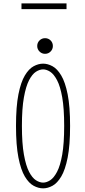

<svg xmlns="http://www.w3.org/2000/svg" viewBox="-20 -1072 490 1104"><path d="M228 11Q201 11 173.5 -3.8Q146 -18.5 123 -56.8Q100 -95 86 -165.8Q72 -236.5 72 -348Q72 -459.5 86 -529.8Q100 -600 123 -638.2Q146 -676.5 173.5 -691.2Q201 -706 228 -706Q254.5 -706 281.8 -691.2Q309 -676.5 332 -638.2Q355 -600 369 -529.8Q383 -459.5 383 -348Q383 -236.5 369 -165.8Q355 -95 332 -56.8Q309 -18.5 281.8 -3.8Q254.5 11 228 11ZM228 -22Q247.5 -22 268.5 -35.5Q289.5 -49 308 -84Q326.5 -119 337.8 -183Q349 -247 349 -348Q349 -448.5 337.8 -512.2Q326.5 -576 308 -611Q289.5 -646 268.5 -659.5Q247.5 -673 228 -673Q208 -673 186.8 -659.5Q165.5 -646 147.2 -611Q129 -576 117.5 -512.2Q106 -448.5 106 -348Q106 -247 117.5 -183Q129 -119 147.2 -84Q165.5 -49 186.8 -35.5Q208 -22 228 -22ZM239 -762.5Q220.5 -762.5 207.2 -775.8Q194 -789 194 -807.5Q194 -826.5 207.2 -839.5Q220.5 -852.5 239 -852.5Q258 -852.5 271 -839.5Q284 -826.5 284 -807.5Q284 -789 271 -775.8Q258 -762.5 239 -762.5ZM103.5 -1052.5H362.5V-1019.5H103.5Z"/></svg>

Font: League Mono Thin Condensed
Style: Regular
Weight: 100
Width: 1
Designer: Tyler Finck
Foundry: The League of Moveable Type / Tyler Finck
Version: Version 2.300;RELEASE